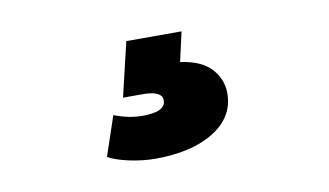

<svg xmlns="http://www.w3.org/2000/svg" viewBox="-40 -83 681 397"><g transform="rotate(-10 300.0 115.0)"><path d="M161 219 189 136Q219 148 249 148Q297 148 297 124Q297 104 256 104H215L242 -10H358L344 52Q388 58 408.5 80.5Q429 103 429 132Q429 182 382.5 211Q336 240 259 240Q233 240 205 234Q177 228 161 219Z"/></g></svg>

Font: AtCorfu Sans
Style: AtCorfu Sans Black
Weight: 900
Designer: Kostas Teopoulos
Foundry: Kostas Teopoulos
Version: Version 1.00 July 8, 2025, initial release